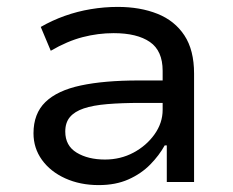

<svg xmlns="http://www.w3.org/2000/svg" viewBox="-20 -527 676 556"><path d="M266 9Q212 9 169 -10.5Q126 -30 101.5 -64Q77 -98 77 -141Q77 -198 111.5 -231.5Q146 -265 214 -279.5Q282 -294 382 -294H466V-229H388Q332 -229 290.5 -225.5Q249 -222 222.5 -213Q196 -204 182.5 -188Q169 -172 169 -146Q169 -105 202 -85Q235 -65 284 -65Q329 -65 366.5 -85Q404 -105 427.5 -138Q451 -171 451 -209V-322Q451 -380 414 -405.5Q377 -431 309 -431Q264 -431 219.5 -419.5Q175 -408 127 -380L98 -449Q131 -468 167.5 -481Q204 -494 243 -500.5Q282 -507 321 -507Q386 -507 436 -487Q486 -467 514 -424.5Q542 -382 542 -314V0H463V-106H457Q441 -77 415 -50.5Q389 -24 352 -7.5Q315 9 266 9Z"/></svg>

Font: Nunito Sans 6pt
Style: Regular
Weight: 400
Version: Version 3.101;gftools[0.9.27]